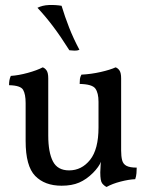

<svg xmlns="http://www.w3.org/2000/svg" viewBox="-20 -735 604 764"><path d="M225 4Q158 4 120 -35Q82 -74 82 -174V-325Q82 -360 72 -377.5Q62 -395 16 -396Q16 -407 17.5 -415.5Q19 -424 23 -433Q54 -435 90.5 -445Q127 -455 150 -467Q159 -464 165.5 -454.5Q172 -445 172 -423V-196Q172 -129 190.5 -93Q209 -57 255 -57Q305 -57 338.5 -99Q372 -141 372 -228V-330Q372 -365 359.5 -382.5Q347 -400 297 -401Q297 -412 298 -420.5Q299 -429 304 -438Q343 -440 380.5 -448.5Q418 -457 440 -467Q449 -464 455.5 -454.5Q462 -445 462 -423V-133L384 -96Q379 -83 370 -70.5Q361 -58 350 -47Q324 -21 295 -8.5Q266 4 225 4ZM404 9Q394 4 386.5 -5.5Q379 -15 379 -49Q379 -60 380.5 -80Q382 -100 389 -136H462Q462 -113 466 -97.5Q470 -82 483.5 -75Q497 -68 524 -68Q524 -58 523 -45.5Q522 -33 518 -22Q493 -21 460 -12.5Q427 -4 404 9ZM256 -535Q222 -589 191.5 -629.5Q161 -670 129 -704Q149 -714 174.5 -715Q200 -716 225 -712Q238 -669 255 -625.5Q272 -582 296 -537Q287 -533 276.5 -533.5Q266 -534 256 -535Z"/></svg>

Font: Vollkorn
Style: Regular
Weight: 400
Designer: Friedrich Althausen
Foundry: Friedrich Althausen
Version: Version 5.001